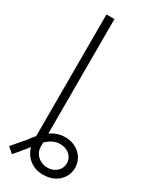

<svg xmlns="http://www.w3.org/2000/svg" viewBox="-249 -764 818 1017"><g transform="rotate(30 160.0 -255.5)"><path d="M127 -707V-6.8Q168.9 -35.2 214.8 -35.2Q250 -35.2 278.8 -20.3Q307.6 -5.4 324.2 21.2Q340.8 47.9 340.8 81.1Q340.8 113.3 324.2 139.6Q307.6 166 278.3 181.2Q249 196.3 211.9 196.3Q161.6 196.3 127.9 169.4Q94.2 142.6 83 100.6L73.2 114.3L14.6 184.6L-19.5 154.3L44.9 79.1Q61.5 55.7 78.1 37.1V-707ZM211.9 152.3Q234.4 152.3 252.4 142.8Q270.5 133.3 280.8 117.2Q291 101.1 291 81.1Q291 61 280.5 44.7Q270 28.3 251.5 19Q232.9 9.8 210 9.8Q187 9.8 167 19.3Q147 28.8 127 48.3V73.2Q127 95.2 138.4 113.3Q149.9 131.3 169.4 141.8Q189 152.3 211.9 152.3Z"/></g></svg>

Font: Pretendard ExtraLight
Style: Regular
Weight: 200
Designer: Base glyphs from Inter by Rasmus Andersson; Hangeul glyphs from Noto Sans CJK(Source Han Sans) by Jang Soo-young and Kan
Foundry: Kil Hyung-jin
Version: Version 1.309